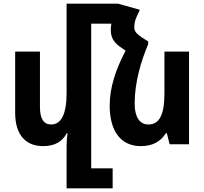

<svg xmlns="http://www.w3.org/2000/svg" viewBox="-20 -780 1105 1038"><path d="M473 130V-652H582C580 -641 579 -630 579 -618C579 -576 596 -551 629 -527L659 -506C607 -407 573 -309 573 -209C573 -69 635 10 741 10C807 10 849 -16 877 -60H882L897 0H1002V-501H869V-276C869 -154 839 -107 782 -107C734 -107 708 -149 708 -220C708 -335 742 -448 781 -541V-556L748 -577C716 -599 706 -611 706 -633C706 -649 709 -669 719 -690L736 -727L619 -760H340V-276C340 -164 311 -107 257 -107C216 -107 196 -138 196 -201V-501H62V-170C62 -50 120 10 213 10C278 10 318 -16 341 -60H345C342 -37 340 -13 340 10V238H589V130Z"/></svg>

Font: Noto Sans Armenian Condensed
Style: Bold
Weight: 700
Width: 3
Designer: Monotype Design Team
Foundry: Monotype Imaging Inc.
Version: Version 2.008